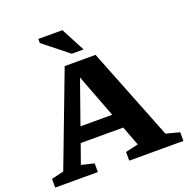

<svg xmlns="http://www.w3.org/2000/svg" viewBox="-159 -1085 1207 1234"><g transform="rotate(-20 445.0 -467.5)"><path d="M794 -83.5 886.5 -59.5V0H516V-59.5L603 -79.5L552.5 -213H261.5L214.5 -80.5L301.5 -59.5V0H9.5V-59.5L93.5 -79.5L334 -713H545ZM297 -314.5H514L401.5 -610.5ZM485 -772H404L234.5 -907V-935H399Z"/></g></svg>

Font: Newsreader Caption SemiBold
Style: Regular
Weight: 600
Designer: Hugues Gentile
Foundry: Production Type
Version: Version 1.001